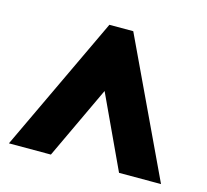

<svg xmlns="http://www.w3.org/2000/svg" viewBox="-76 -800 694 645"><g transform="rotate(15 270.5 -478.0)"><path d="M6 -242H152L271 -495L389 -242H535L312 -714H229Z"/></g></svg>

Font: Noto Sans Myanmar ExtraCondensed Black
Style: Regular
Weight: 900
Width: 2
Designer: Monotype Design Team
Foundry: Monotype Imaging Inc.
Version: Version 2.107